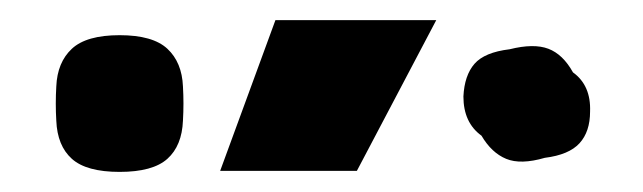

<svg xmlns="http://www.w3.org/2000/svg" viewBox="-20 -753 640 191"><path d="M254 -733H414L335 -583H199ZM99 -582Q66 -582 51.5 -595Q37 -608 36 -633Q35 -650 36 -667Q37 -691 51.5 -704.5Q66 -718 99 -718Q132 -718 146.5 -704.5Q161 -691 162 -667Q163 -650 162 -633Q161 -608 146.5 -595Q132 -582 99 -582ZM459 -618Q441 -631 441 -657Q442 -678 452 -689.5Q462 -701 487 -704Q511 -710 525.5 -704.5Q540 -699 550 -681Q568 -668 567 -642Q567 -622 556.5 -610.5Q546 -599 522 -596Q498 -589 483.5 -595Q469 -601 459 -618Z"/></svg>

Font: Kreadon
Style: Bold
Weight: 700
Designer: Reiya WATANABE
Foundry: StudioGnu
Version: Version 1.003; ttfautohint (v1.8.4.7-5d5b);gftools[0.9.32]